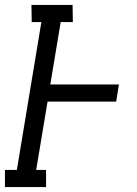

<svg xmlns="http://www.w3.org/2000/svg" viewBox="-57 -755 552 775"><path d="M-37 0V-69H11L110 -666H71L70 -735H236L237 -666H188L146 -414H423L412 -345H135L89 -69H129V0Z"/></svg>

Font: Iosevka QP
Style: Italic
Weight: 400
Italic angle: -9°
Designer: Belleve Invis
Foundry: Belleve Invis
Version: Version 20.0.0; ttfautohint (v1.8.4)